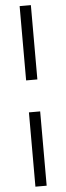

<svg xmlns="http://www.w3.org/2000/svg" viewBox="-66 -838 375 1089"><g transform="rotate(-5 121.5 -294.0)"><path d="M90 -203H154V220H90ZM90 -808H154V-385H90Z"/></g></svg>

Font: Plata Sans Light
Style: Regular
Weight: 300
Designer: Pablo Impallari, Andres Torresi, & Cristiano Sobral
Foundry: Pablo Impallari, Andres Torresi, & Cristiano Sobral
Version: Version 1.00;December 28, 2019;FontCreator 12.0.0.2547 64-bi